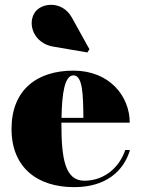

<svg xmlns="http://www.w3.org/2000/svg" viewBox="-20 -761 582 791"><path d="M199 -569 340 -545 348.5 -558 276.5 -688C236 -760.5 151 -749.5 124 -710.5C91 -662.5 119.5 -582.5 199 -569ZM515.5 -143H496C471 -69 408 -16.5 327.5 -16.5C248.5 -16.5 233 -106 233 -250C233 -252 233 -253.5 233 -255.5H514.5C514.5 -364.5 431.5 -470 282.5 -470C131.5 -470 27.5 -390 27.5 -230C27.5 -70 134.5 10 285.5 10C416.5 10 489.5 -56 515.5 -143ZM282.5 -450.5C321.5 -450.5 322.5 -368 323.5 -275.5H233.5C235 -376.5 246.5 -450.5 282.5 -450.5Z"/></svg>

Font: Bodoni* 11pt Fatface
Style: Regular
Weight: 900
Version: Version 2.3